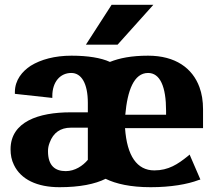

<svg xmlns="http://www.w3.org/2000/svg" viewBox="-20 -770 884 800"><path d="M24 -148C24 -125 28 -103 38 -83C67 -22 135 10 228 10C312 10 376 -3 420 -25C463 -4 524 10 608 10C691 10 761 -2 808 -20L815 -22L770 -126L762 -119C721 -86 682 -60 623 -60C551 -60 509 -120 501 -236H826V-315C826 -349 821 -380 811 -407C782 -486 711 -538 597 -538C528 -538 478 -528 438 -512C401 -529 346 -538 278 -538C208 -538 150 -522 108 -496C73 -473 42 -437 42 -386V-379L198 -362V-370C198 -429 231 -466 277 -466C319 -466 346 -423 346 -341V-302H274C141 -302 24 -263 24 -148ZM180 -140C180 -153 182 -163 187 -176C202 -217 232 -238 275 -238H346V-104C325 -79 292 -57 254 -57C210 -57 180 -79 180 -140ZM338 -584H470L619 -750H445ZM502 -292C511 -393 538 -466 597 -466C647 -466 672 -409 672 -308V-292Z"/></svg>

Font: Aerodynamic
Style: Bd
Weight: 500
Designer: Google
Version: Version 2.000980; 2014